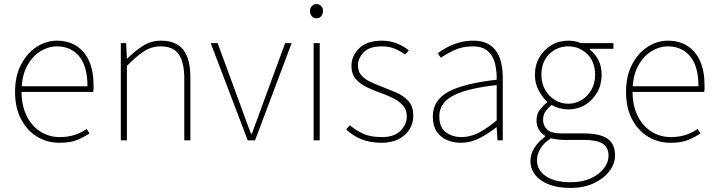

<svg xmlns="http://www.w3.org/2000/svg" viewBox="-20 -690 3522 944"><path d="M272 12Q212 12 162.5 -18Q113 -48 83.5 -104Q54 -160 54 -238Q54 -316 83.5 -372.5Q113 -429 160 -459.5Q207 -490 260 -490Q315 -490 355.5 -464.5Q396 -439 418 -390Q440 -341 440 -270Q440 -263 440 -255Q440 -247 438 -238H70V-266H410Q410 -365 369 -413.5Q328 -462 260 -462Q218 -462 178 -437.5Q138 -413 112 -363.5Q86 -314 86 -240Q86 -172 110.5 -121.5Q135 -71 178 -43.5Q221 -16 274 -16Q315 -16 348 -27Q381 -38 406 -56L420 -34Q393 -16 359.5 -2Q326 12 272 12Z M574 0V-478H600L604 -402H606Q644 -440 683.5 -465Q723 -490 772 -490Q846 -490 881 -445.5Q916 -401 916 -308V0H886V-304Q886 -384 859 -423Q832 -462 770 -462Q725 -462 688 -438Q651 -414 604 -366V0Z M1198 0 1016 -478H1050L1164 -168Q1176 -134 1189 -99Q1202 -64 1214 -32H1218Q1230 -64 1243 -99Q1256 -134 1268 -168L1382 -478H1414L1234 0Z M1522 0V-478H1552V0ZM1536 -600Q1523 -600 1513.5 -610Q1504 -620 1504 -636Q1504 -651 1513.5 -660.5Q1523 -670 1536 -670Q1550 -670 1559 -660.5Q1568 -651 1568 -636Q1568 -620 1559 -610Q1550 -600 1536 -600Z M1856 12Q1799 12 1755.5 -6Q1712 -24 1682 -54L1700 -74Q1730 -49 1765.5 -32.5Q1801 -16 1858 -16Q1918 -16 1949 -47Q1980 -78 1980 -118Q1980 -150 1961.5 -171Q1943 -192 1915.5 -206Q1888 -220 1860 -230Q1823 -243 1788 -259Q1753 -275 1730.5 -300Q1708 -325 1708 -366Q1708 -416 1746.5 -453Q1785 -490 1858 -490Q1897 -490 1931 -476.5Q1965 -463 1990 -442L1972 -422Q1948 -439 1921 -450.5Q1894 -462 1856 -462Q1796 -462 1768 -432.5Q1740 -403 1740 -368Q1740 -339 1756 -320.5Q1772 -302 1797.5 -289.5Q1823 -277 1852 -266Q1890 -251 1927 -235.5Q1964 -220 1988 -193.5Q2012 -167 2012 -120Q2012 -85 1994 -55Q1976 -25 1941 -6.5Q1906 12 1856 12Z M2246 12Q2209 12 2177.5 -1.5Q2146 -15 2127 -43.5Q2108 -72 2108 -117Q2108 -197 2184 -238.5Q2260 -280 2422 -298Q2423 -337 2414.5 -375Q2406 -413 2380 -437.5Q2354 -462 2304 -462Q2253 -462 2212 -442.5Q2171 -423 2148 -406L2132 -428Q2147 -440 2173 -454.5Q2199 -469 2233 -479.5Q2267 -490 2306 -490Q2362 -490 2394 -465Q2426 -440 2439 -399Q2452 -358 2452 -310V0H2426L2422 -64H2420Q2383 -34 2338.5 -11Q2294 12 2246 12ZM2248 -16Q2292 -16 2333 -37Q2374 -58 2422 -98V-272Q2317 -260 2255.5 -239.5Q2194 -219 2167 -189Q2140 -159 2140 -118Q2140 -63 2172.5 -39.5Q2205 -16 2248 -16Z M2784 234Q2723 234 2679 217Q2635 200 2611.5 170Q2588 140 2588 100Q2588 68 2607.5 37Q2627 6 2660 -18V-22Q2642 -33 2630 -52Q2618 -71 2618 -98Q2618 -131 2636.5 -153.5Q2655 -176 2670 -186V-190Q2648 -210 2629 -244.5Q2610 -279 2610 -322Q2610 -370 2632 -408Q2654 -446 2691 -468Q2728 -490 2774 -490Q2794 -490 2810 -486.5Q2826 -483 2836 -478H2996V-450H2880V-446Q2904 -428 2921 -397Q2938 -366 2938 -322Q2938 -274 2916 -235.5Q2894 -197 2857 -174.5Q2820 -152 2774 -152Q2753 -152 2731 -158Q2709 -164 2692 -174Q2676 -161 2663 -143.5Q2650 -126 2650 -100Q2650 -73 2669.5 -53.5Q2689 -34 2744 -34H2850Q2930 -34 2967 -8Q3004 18 3004 74Q3004 114 2977 150.5Q2950 187 2900.5 210.5Q2851 234 2784 234ZM2774 -180Q2809 -180 2839 -198Q2869 -216 2887.5 -248Q2906 -280 2906 -322Q2906 -387 2867 -424.5Q2828 -462 2774 -462Q2720 -462 2681 -424.5Q2642 -387 2642 -322Q2642 -280 2660.5 -248Q2679 -216 2709 -198Q2739 -180 2774 -180ZM2786 206Q2843 206 2884.5 187Q2926 168 2949 138Q2972 108 2972 76Q2972 34 2942.5 16Q2913 -2 2856 -2H2746Q2742 -2 2725 -4Q2708 -6 2688 -10Q2652 14 2636 42.5Q2620 71 2620 98Q2620 146 2663.5 176Q2707 206 2786 206Z M3276 12Q3216 12 3166.5 -18Q3117 -48 3087.5 -104Q3058 -160 3058 -238Q3058 -316 3087.5 -372.5Q3117 -429 3164 -459.5Q3211 -490 3264 -490Q3319 -490 3359.5 -464.5Q3400 -439 3422 -390Q3444 -341 3444 -270Q3444 -263 3444 -255Q3444 -247 3442 -238H3074V-266H3414Q3414 -365 3373 -413.5Q3332 -462 3264 -462Q3222 -462 3182 -437.5Q3142 -413 3116 -363.5Q3090 -314 3090 -240Q3090 -172 3114.5 -121.5Q3139 -71 3182 -43.5Q3225 -16 3278 -16Q3319 -16 3352 -27Q3385 -38 3410 -56L3424 -34Q3397 -16 3363.5 -2Q3330 12 3276 12Z"/></svg>

Font: Source Sans 3
Style: Regular
Weight: 200
Designer: Paul D. Hunt
Foundry: Adobe
Version: Version 3.046;hotconv 1.0.118;makeotfexe 2.5.65603